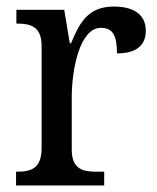

<svg xmlns="http://www.w3.org/2000/svg" viewBox="-20 -566 479 586"><path d="M29 0H298V-42H273C233 -42 199 -50 199 -109V-270C199 -353 223 -481 288 -481C324 -481 337 -458 337 -403C400 -403 425 -431 425 -472C425 -518 393 -546 327 -546C248 -546 222 -495 197 -434H193L176 -536H30V-494H33C73 -494 107 -485 107 -426V-114C107 -51 74 -42 32 -42H29Z"/></svg>

Font: Noto Serif Thai SemiCondensed
Style: Regular
Weight: 400
Width: 4
Designer: Monotype Design Team
Foundry: Monotype Imaging Inc.
Version: Version 2.002